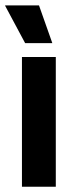

<svg xmlns="http://www.w3.org/2000/svg" viewBox="-26 -706 288 726"><path d="M57 0V-490.5H185V0ZM121.5 -685.5 171.5 -544V-543H69L-6.5 -684V-685.5Z"/></svg>

Font: Anek Tamil SemiBold
Style: Regular
Weight: 600
Version: Version 1.003